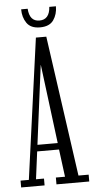

<svg xmlns="http://www.w3.org/2000/svg" viewBox="-58 -876 447 910"><g transform="rotate(-5 166.0 -420.5)"><path d="M5 0V-32.5H44.5L136.5 -701.5H186L280.5 -32.5H329V0H173V-32.5H216.5L199.5 -163.5H95.5L78.5 -32.5H116.5V0ZM148 -570 99.5 -194.5H196L148.5 -570ZM160.5 -748Q116.5 -748 97.5 -775.5Q78.5 -803 78.5 -841H109.5Q113.5 -780.5 160.5 -780.5Q208.5 -780.5 212.5 -841H244Q244 -803 224.8 -775.5Q205.5 -748 160.5 -748Z"/></g></svg>

Font: Imbue 10pt Light
Style: Regular
Weight: 300
Designer: Tyler Finck
Foundry: Etcetera Type Company
Version: Version 1.102; ttfautohint (v1.8.3)